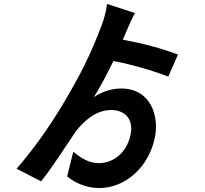

<svg xmlns="http://www.w3.org/2000/svg" viewBox="-20 -865 1040 972"><path d="M881 -589C794 -621 710 -644 602 -664L618 -702C627 -725 650 -775 663 -799L522 -845C519 -815 506 -765 494 -735C437 -587 390 -490 294 -330C234 -230 150 -109 64 -11L188 53C245 -17 319 -134 363 -199C402 -249 463 -308 543 -308C608 -308 660 -266 640 -178C619 -87 549 -39 481 -39C431 -39 392 -63 351 -97L320 28C368 67 425 87 483 87C613 87 731 -17 763 -164C788 -276 744 -417 593 -417C536 -417 485 -394 455 -373C484 -419 519 -484 554 -556C646 -539 753 -508 832 -477Z"/></svg>

Font: Noto Sans Japanese Bold
Style: Bold
Weight: 700
Designer: Ryoko NISHIZUKA (kana & ideographs); Paul D. Hunt (Latin, Greek & Cyrillic); Wenlong ZHANG (bopomofo); Sandoll Communica
Foundry: Adobe Systems Incorporated
Version: Version 1.000;PS 1;hotconv 1.0.78;makeotf.lib2.5.61930